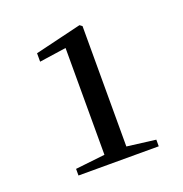

<svg xmlns="http://www.w3.org/2000/svg" viewBox="-89 -984 569 598"><g transform="rotate(-20 195.5 -685.5)"><path d="M171 -466H339V-488L244 -500V-899L236 -905L82 -868V-840L171 -853V-499L73 -488V-466Z"/></g></svg>

Font: Noto Serif KR Medium
Style: Regular
Weight: 500
Designer: Ryoko NISHIZUKA 西塚涼子 (kana & ideographs); Frank Grießhammer (Latin, Greek & Cyrillic); Wenlong ZHANG 张文龙 (bopomofo); San
Foundry: Adobe
Version: Version 2.001;hotconv 1.1.0;makeotfexe 2.6.0